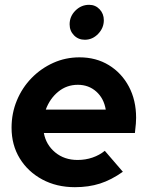

<svg xmlns="http://www.w3.org/2000/svg" viewBox="-20 -767 616 797"><path d="M291 10Q215 10 155.5 -22Q96 -54 62 -109.5Q28 -165 28 -237Q28 -297 50 -350Q72 -403 111 -443Q150 -483 201 -506Q252 -529 310 -529Q379 -529 432 -496.5Q485 -464 515 -407.5Q545 -351 545 -278Q545 -267 544 -254Q543 -241 540 -215H162Q171 -166 209 -134.5Q247 -103 302 -103Q335 -103 364 -113Q393 -123 415 -141L490 -54Q442 -20 395 -5Q348 10 291 10ZM170 -312H419Q411 -359 379.5 -387Q348 -415 303 -415Q257 -415 222 -386.5Q187 -358 170 -312ZM332 -602Q305 -602 287 -620.5Q269 -639 269 -666Q269 -699 293 -723Q317 -747 350 -747Q376 -747 393.5 -728.5Q411 -710 411 -683Q411 -651 387.5 -626.5Q364 -602 332 -602Z"/></svg>

Font: Red Hat Display
Style: Bold Italic
Weight: 700
Italic angle: -12°
Designer: Pentagram, MCKL
Foundry: Pentagram, MCKL
Version: Version 1.023; ttfautohint (v1.8.3)